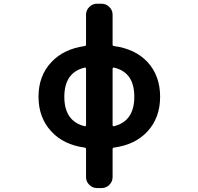

<svg xmlns="http://www.w3.org/2000/svg" viewBox="-20 -793 1040 1010"><path d="M432.6 -431.6Q432.6 -434.6 430.2 -436.5Q427.7 -438.5 425.8 -437.5Q318.4 -412.1 318.4 -283.7Q318.4 -155.3 425.8 -128.9Q427.7 -127.9 430.2 -129.9Q432.6 -131.8 432.6 -134.8ZM572.3 -134.8Q572.3 -131.8 574.7 -129.9Q577.1 -127.9 579.1 -128.9Q686.5 -155.3 686.5 -284.2Q686.5 -413.1 579.1 -437.5Q577.1 -438.5 574.7 -436.5Q572.3 -434.6 572.3 -431.6ZM579.1 -16.6Q572.3 -15.6 572.3 -7.8V138.7Q572.3 162.1 555.2 179.2Q538.1 196.3 514.6 196.3H490.2Q466.8 196.3 449.7 179.2Q432.6 162.1 432.6 138.7V-7.8Q432.6 -15.6 425.8 -16.6Q314.5 -31.2 250 -101.6Q182.6 -173.8 182.6 -284.2Q182.6 -394.5 250 -465.8Q314.5 -535.2 425.8 -550.8Q432.6 -551.8 432.6 -558.6V-715.8Q432.6 -739.3 449.7 -756.3Q466.8 -773.4 490.2 -773.4H514.6Q538.1 -773.4 555.2 -756.3Q572.3 -739.3 572.3 -715.8V-558.6Q572.3 -551.8 579.1 -550.8Q690.4 -536.1 755.9 -466.8Q822.3 -394.5 822.3 -284.2Q822.3 -173.8 755.9 -101.6Q690.4 -31.2 579.1 -16.6Z"/></svg>

Font: Gen Jyuu Gothic Monospace Bold
Style: Bold
Weight: 700
Designer: [Source Han Sans]
Ryoko NISHIZUKA  (kana & ideographs); Paul D. Hunt (Latin, Greek & Cyrillic); Wenlong ZHANG  (bopomofo
Version: Version 1.002.20150607